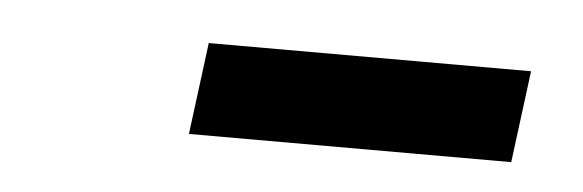

<svg xmlns="http://www.w3.org/2000/svg" viewBox="-24 -746 468 154"><g transform="rotate(5 210.0 -669.0)"><path d="M140 -705.5H399.5L390 -631.5H130.5Z"/></g></svg>

Font: Merriweather 60pt Medium
Style: Italic
Weight: 500
Italic angle: -7.8°
Version: Version 2.101